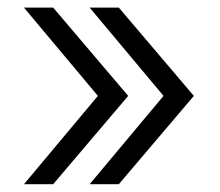

<svg xmlns="http://www.w3.org/2000/svg" viewBox="-20 -551 575 501"><path d="M42.5 -70.3 235.4 -300.8 42.5 -531.2H118.7L314.5 -300.8L118.7 -70.3ZM213.9 -70.3 406.7 -300.8 213.9 -531.2H290L485.8 -300.8L290 -70.3Z"/></svg>

Font: Inter Light
Style: Regular
Weight: 300
Designer: Rasmus Andersson
Foundry: rsms
Version: Version 4.000;git-a52131595